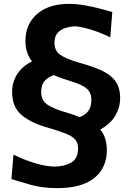

<svg xmlns="http://www.w3.org/2000/svg" viewBox="-20 -819 667 981"><path d="M272 142.1Q196.8 142.1 137.2 125.2Q77.6 108.4 38.6 96.2L48.8 -28.8Q103.5 -2 160.4 15.1Q217.3 32.2 263.2 32.2Q310.1 30.8 344.5 11.2Q378.9 -8.3 378.9 -61.5Q378.9 -88.9 364.3 -106Q349.6 -123 315.4 -136.7Q281.2 -150.4 222.2 -167.5Q139.6 -190.4 90.8 -231Q42 -271.5 42 -349.6Q42 -400.4 68.4 -440.9Q94.7 -481.4 143.6 -505.4Q127.4 -525.9 118.7 -551.5Q109.9 -577.1 109.9 -609.4Q109.9 -695.3 169.2 -747.3Q228.5 -799.3 334.5 -799.3Q370.1 -799.3 410.9 -792.2Q451.7 -785.2 489.5 -775.4Q527.3 -765.6 553.7 -757.8L543.5 -628.4Q483.4 -657.2 433.3 -670.9Q383.3 -684.6 360.4 -684.6Q340.3 -683.6 316.4 -676.8Q292.5 -669.9 275.4 -652.1Q258.3 -634.3 258.3 -599.1Q258.3 -560.5 287.1 -539.6Q315.9 -518.6 385.3 -498.5Q454.6 -479.5 500.7 -458Q546.9 -436.5 570.3 -403.6Q593.8 -370.6 593.8 -316.9Q593.8 -270 569.1 -228Q544.4 -186 492.2 -157.2Q525.9 -117.2 525.9 -51.3Q525.9 4.4 499.5 48.1Q473.1 91.8 417.2 116.9Q361.3 142.1 272 142.1ZM254.9 -435.1Q230 -427.7 210.2 -407.7Q190.4 -387.7 190.4 -348.6Q190.4 -307.6 219.5 -286.1Q248.5 -264.6 317.9 -244.6Q337.9 -238.8 355 -232.9Q372.1 -227.1 385.7 -220.2Q413.1 -229.5 429.9 -250.2Q446.8 -271 446.8 -309.6Q446.8 -344.7 424.1 -365.5Q401.4 -386.2 338.4 -405.3Q320.3 -410.6 298.3 -418.2Q276.4 -425.8 254.9 -435.1Z"/></svg>

Font: Pinar-FD SemiBold
Style: Regular
Weight: 600
Designer: Amin Abedi
Version: Version 2.000